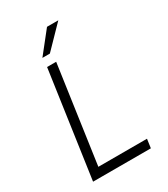

<svg xmlns="http://www.w3.org/2000/svg" viewBox="-223 -1032 996 1135"><g transform="rotate(-30 275.5 -464.5)"><path d="M67 0 170.5 -723H232.5L138 -60.5H470L461.5 0ZM173.5 -783.5 289 -929H366L224.5 -783.5Z"/></g></svg>

Font: Public Sans Thin ExtraLight
Style: Italic
Weight: 250
Italic angle: -8°
Version: Version 2.001